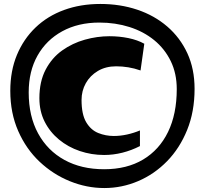

<svg xmlns="http://www.w3.org/2000/svg" viewBox="-20 -821 1035 970"><path d="M507 129Q418 129 333 94.5Q248 60 180 -4Q112 -68 72 -159Q32 -250 32 -362Q32 -463 65.5 -543.5Q99 -624 159.5 -682Q220 -740 303.5 -770.5Q387 -801 487 -801Q587 -801 673.5 -772Q760 -743 825 -687Q890 -631 926.5 -552Q963 -473 963 -372Q963 -257 925.5 -164.5Q888 -72 824 -6.5Q760 59 678 94Q596 129 507 129ZM506 34Q621 34 703 -15Q785 -64 829 -154.5Q873 -245 873 -371Q873 -450 842.5 -512.5Q812 -575 758.5 -618.5Q705 -662 634 -684.5Q563 -707 482 -707Q375 -707 294.5 -663Q214 -619 169.5 -540Q125 -461 125 -354Q125 -234 172.5 -147Q220 -60 305.5 -13Q391 34 506 34ZM506 -38Q442 -38 383 -58Q324 -78 278 -116Q232 -154 205.5 -206.5Q179 -259 179 -325Q179 -409 210.5 -469Q242 -529 294 -566Q346 -603 408.5 -620.5Q471 -638 533 -638Q583 -638 629 -628.5Q675 -619 709 -600L690 -465Q659 -476 628 -481Q597 -486 567 -486Q514 -486 474.5 -462.5Q435 -439 413.5 -400.5Q392 -362 392 -316Q392 -243 415.5 -203.5Q439 -164 476.5 -149Q514 -134 555 -134Q588 -134 622 -141.5Q656 -149 687 -162V-83Q644 -61 598 -49.5Q552 -38 506 -38Z"/></svg>

Font: Marhey Light
Style: Bold
Weight: 700
Version: Version 1.000